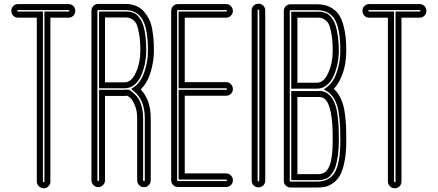

<svg xmlns="http://www.w3.org/2000/svg" viewBox="-20 -814 2355 1033"><path d="M215 199Q205 199 196.5 194Q188 189 183 180.5Q178 172 178 162V-719H77Q62 -719 51.5 -729.5Q41 -740 41 -755.5Q41 -771 51.5 -781.5Q62 -792 77 -792H349Q364 -792 374.5 -781.5Q385 -771 385 -755.5Q385 -740 374.5 -729.5Q364 -719 349 -719H251V162Q251 178 240.5 188.5Q230 199 215 199ZM77 -760Q73 -760 73 -756Q73 -752 77 -752H211V162Q211 166 215 166Q219 166 219 162V-752H349Q353 -752 353 -756Q353 -760 349 -760Z M718 156V-178Q718 -216 707 -244Q696 -272 686 -282.5Q676 -293 665 -299Q658 -298 651 -298H545V156Q545 166 540 174.5Q535 183 526.5 188Q518 193 508.5 193Q499 193 490.5 188Q482 183 477 174.5Q472 166 472 156V-756Q472 -771 482.5 -782Q493 -793 509 -793H651Q685 -793 711 -782.5Q737 -772 753.5 -753Q770 -734 781.5 -711.5Q793 -689 798.5 -658.5Q804 -628 806 -601Q808 -574 808 -541Q808 -484 790.5 -426Q773 -368 737 -333Q791 -276 791 -178V156Q791 171 780.5 182Q770 193 754.5 193Q739 193 728.5 182Q718 171 718 156ZM670 -332 675 -330Q683 -326 692.5 -318.5Q702 -311 716.5 -294.5Q731 -278 740.5 -247.5Q750 -217 750 -178V156Q750 160 754.5 160Q759 160 759 156V-178Q759 -274 702 -322L686 -335L703 -347Q738 -372 757 -427.5Q776 -483 776 -541Q776 -658 746.5 -709Q717 -760 651 -760H509Q504 -760 504 -756V156Q504 160 508.5 160Q513 160 513 156V-331H651Q658 -331 665 -332ZM651 -339H513V-752H651Q663 -752 670.5 -751.5Q678 -751 692 -747Q706 -743 714.5 -735.5Q723 -728 734 -712.5Q745 -697 751.5 -675.5Q758 -654 762.5 -619.5Q767 -585 767 -541Q767 -510 760.5 -476.5Q754 -443 741 -411Q728 -379 704.5 -359Q681 -339 651 -339ZM545 -371H651Q688 -371 712 -426Q735 -477 735 -541Q735 -592 729 -628Q723 -664 715.5 -681.5Q708 -699 694.5 -708Q681 -717 673 -718.5Q665 -720 651 -720H545Z M1197 192H937Q922 192 911.5 181.5Q901 171 901 156V-756Q901 -771 911.5 -781.5Q922 -792 937 -792H1197Q1207 -792 1215 -787Q1223 -782 1228 -773.5Q1233 -765 1233 -756Q1233 -741 1222.5 -730Q1212 -719 1197 -719H974V-372H1197Q1212 -372 1222.5 -361Q1233 -350 1233 -335Q1233 -320 1222.5 -309.5Q1212 -299 1197 -299H974V119H1197Q1212 119 1222.5 130Q1233 141 1233 156Q1233 171 1222.5 181.5Q1212 192 1197 192ZM937 -760Q933 -760 933 -756V156Q933 160 937 160H1197Q1201 160 1201 156Q1201 152 1197 152H941V-331H1197Q1201 -331 1201 -335Q1201 -339 1197 -339H941V-752H1197Q1201 -752 1201 -756Q1201 -760 1197 -760Z M1334 158V-758Q1334 -773 1344.5 -783.5Q1355 -794 1370.5 -794Q1386 -794 1396.5 -783.5Q1407 -773 1407 -758V158Q1407 173 1396.5 183.5Q1386 194 1370.5 194Q1355 194 1344.5 183.5Q1334 173 1334 158ZM1366 -758V158Q1366 162 1370.5 162Q1375 162 1375 158V-758Q1375 -762 1370.5 -762Q1366 -762 1366 -758Z M1686 195H1543Q1528 195 1517.5 184.5Q1507 174 1507 159V-755Q1507 -770 1517.5 -780.5Q1528 -791 1543 -791H1686Q1726 -791 1755.5 -776Q1785 -761 1801.5 -737.5Q1818 -714 1827.5 -678.5Q1837 -643 1840 -611.5Q1843 -580 1843 -540Q1843 -505 1837 -469.5Q1831 -434 1815 -397Q1799 -360 1776 -336Q1776 -336 1777 -335Q1800 -314 1815 -280.5Q1830 -247 1835.5 -203Q1841 -159 1842 -132.5Q1843 -106 1843 -66V-56Q1843 8 1833.5 55.5Q1824 103 1809.5 129Q1795 155 1773 170.5Q1751 186 1731 190.5Q1711 195 1686 195ZM1543 -759Q1539 -759 1539 -755V159Q1539 163 1543 163H1686Q1753 163 1782 112Q1811 61 1811 -56V-66Q1811 -104 1810 -128Q1809 -152 1804.5 -192.5Q1800 -233 1787.5 -263Q1775 -293 1755 -311Q1750 -316 1742 -321L1722 -333L1741 -347Q1775 -373 1793 -428Q1811 -483 1811 -540Q1811 -657 1782 -708Q1753 -759 1686 -759ZM1686 155H1547V-324H1686Q1724 -328 1750 -305Q1769 -288 1780.5 -259Q1792 -230 1796.5 -190.5Q1801 -151 1802 -127Q1803 -103 1803 -66H1786H1803V-56Q1803 -13 1798 21.5Q1793 56 1786.5 78Q1780 100 1769 115.5Q1758 131 1749.5 138.5Q1741 146 1727 150Q1713 154 1705.5 154.5Q1698 155 1686 155ZM1580 123H1686Q1696 123 1701.5 122.5Q1707 122 1717 118.5Q1727 115 1733.5 108.5Q1740 102 1747.5 89Q1755 76 1759.5 57.5Q1764 39 1767 10Q1770 -19 1770 -56V-66Q1771 -242 1728 -281Q1713 -294 1690 -292Q1688 -292 1686 -292H1580ZM1686 -337H1547V-751H1686Q1698 -751 1705.5 -750.5Q1713 -750 1727 -746Q1741 -742 1749.5 -734.5Q1758 -727 1769 -711.5Q1780 -696 1786.5 -674Q1793 -652 1798 -617.5Q1803 -583 1803 -540Q1803 -508 1796.5 -474.5Q1790 -441 1776.5 -409Q1763 -377 1739.5 -357Q1716 -337 1686 -337ZM1580 -369H1686Q1723 -369 1747 -424Q1770 -475 1770 -540Q1770 -591 1764 -627Q1758 -663 1750.5 -680.5Q1743 -698 1729.5 -707Q1716 -716 1708 -717.5Q1700 -719 1686 -719H1580Z M2104 199Q2094 199 2085.5 194Q2077 189 2072 180.5Q2067 172 2067 162V-719H1966Q1951 -719 1940.5 -729.5Q1930 -740 1930 -755.5Q1930 -771 1940.5 -781.5Q1951 -792 1966 -792H2238Q2253 -792 2263.5 -781.5Q2274 -771 2274 -755.5Q2274 -740 2263.5 -729.5Q2253 -719 2238 -719H2140V162Q2140 178 2129.5 188.5Q2119 199 2104 199ZM1966 -760Q1962 -760 1962 -756Q1962 -752 1966 -752H2100V162Q2100 166 2104 166Q2108 166 2108 162V-752H2238Q2242 -752 2242 -756Q2242 -760 2238 -760Z"/></svg>

Font: Soda Fountain
Style: Inline
Weight: 400
Version: Version 1.0